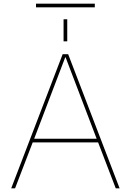

<svg xmlns="http://www.w3.org/2000/svg" viewBox="-20 -1025 712 1045"><path d="M326 -800V-920H346V-800ZM176 -985V-1005H496V-985ZM337 -713H335L166 -270H506ZM514 -250H158L62 0H41L321 -730H351L631 0H610Z"/></svg>

Font: M PLUS 1p Thin
Style: Regular
Weight: 250
Version: Version 1.062